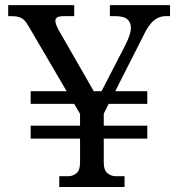

<svg xmlns="http://www.w3.org/2000/svg" viewBox="-20 -747 711 767"><path d="M276.4 -726.6V-682.6H238.3Q217.8 -682.6 209.5 -678.2Q201.2 -673.8 201.2 -663.1Q201.2 -656.2 205.1 -646.5Q209 -636.7 214.8 -626L354.5 -382.8H385.7L480.5 -566.4Q490.2 -585.9 496.6 -603.5Q502.9 -621.1 502.9 -636.7Q502.9 -657.2 488.8 -669.9Q474.6 -682.6 437.5 -682.6H418.9V-726.6H659.2V-682.6H644.5Q625 -682.6 610.4 -675.3Q595.7 -668 584.5 -655.3Q573.2 -642.6 564.5 -627Q555.7 -611.3 547.9 -594.7L440.4 -382.8H568.4V-332H414.1L394.5 -293V-245.1H568.4V-193.4H394.5V-98.6Q394.5 -66.4 409.7 -54.7Q424.8 -43 442.4 -43H477.5V0H216.8V-43H252.9Q270.5 -43 285.2 -54.7Q299.8 -66.4 299.8 -98.6V-193.4H102.5V-245.1H299.8V-292L276.4 -332H102.5V-382.8H246.1L112.3 -611.3Q100.6 -630.9 92.8 -644.5Q85 -658.2 76.7 -666.5Q68.4 -674.8 56.2 -678.7Q43.9 -682.6 23.4 -682.6H12.7V-726.6Z"/></svg>

Font: Uchen
Style: Regular
Weight: 400
Designer: Christopher J. Fynn
Foundry: Christopher J. Fynn for DDC
Version: Version 1.000 preliminary